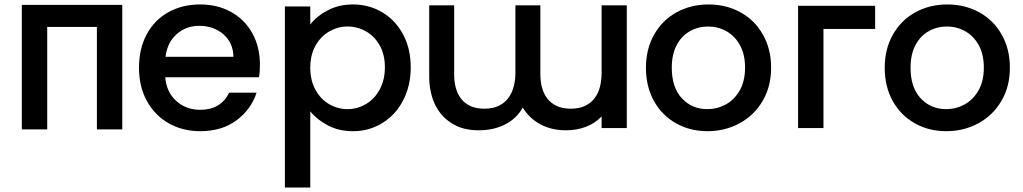

<svg xmlns="http://www.w3.org/2000/svg" viewBox="-20 -580 4592 862"><path d="M78 -558H529V1H415V-459H192V1H78Z M1147 -289Q1147 -258 1143 -233H722Q727 -167 771 -127Q815 -87 879 -87Q971 -87 1009 -164H1132Q1107 -88 1041.5 -39.5Q976 9 879 9Q800 9 737.5 -26.5Q675 -62 639.5 -126.5Q604 -191 604 -276Q604 -361 638.5 -425.5Q673 -490 735.5 -525Q798 -560 879 -560Q957 -560 1018 -526Q1079 -492 1113 -430.5Q1147 -369 1147 -289ZM1028 -325Q1027 -388 983 -426Q939 -464 874 -464Q815 -464 773 -426.5Q731 -389 723 -325Z M1373 -470Q1402 -508 1452 -534Q1502 -560 1565 -560Q1637 -560 1696.5 -524.5Q1756 -489 1790 -425Q1824 -361 1824 -278Q1824 -195 1790 -129.5Q1756 -64 1696.5 -27.5Q1637 9 1565 9Q1502 9 1453 -16.5Q1404 -42 1373 -80V262H1259V-551H1373ZM1708 -278Q1708 -335 1684.5 -376.5Q1661 -418 1622.5 -439.5Q1584 -461 1540 -461Q1497 -461 1458.5 -439Q1420 -417 1396.5 -375Q1373 -333 1373 -276Q1373 -219 1396.5 -176.5Q1420 -134 1458.5 -112Q1497 -90 1540 -90Q1584 -90 1622.5 -112.5Q1661 -135 1684.5 -178Q1708 -221 1708 -278Z M1907 -556H2019V-243Q2019 -213 2026.5 -185.5Q2034 -158 2050 -137Q2066 -116 2092 -104Q2118 -92 2154 -92Q2193 -92 2219.5 -105Q2246 -118 2262.5 -140.5Q2279 -163 2286.5 -192Q2294 -221 2294 -253V-556H2406V-245Q2406 -214 2413.5 -186.5Q2421 -159 2437 -138Q2453 -117 2479 -104.5Q2505 -92 2542 -92Q2581 -92 2607.5 -105Q2634 -118 2650.5 -140.5Q2667 -163 2674 -192Q2681 -221 2681 -253V-556H2794V-5H2681V-57Q2651 -26 2610 -10.5Q2569 5 2521 5Q2456 5 2406 -22Q2356 -49 2327 -97Q2299 -47 2247 -21Q2195 5 2130 5Q2070 5 2028 -15.5Q1986 -36 1959 -69.5Q1932 -103 1919.5 -146Q1907 -189 1907 -233Z M3156 9Q3078 9 3015 -26.5Q2952 -62 2916 -126.5Q2880 -191 2880 -276Q2880 -360 2917 -425Q2954 -490 3018 -525Q3082 -560 3161 -560Q3240 -560 3304 -525Q3368 -490 3405 -425Q3442 -360 3442 -276Q3442 -192 3404 -127Q3366 -62 3300.5 -26.5Q3235 9 3156 9ZM3156 -90Q3200 -90 3238.5 -111Q3277 -132 3301 -174Q3325 -216 3325 -276Q3325 -336 3302 -377.5Q3279 -419 3241 -440Q3203 -461 3159 -461Q3115 -461 3077.5 -440Q3040 -419 3018 -377.5Q2996 -336 2996 -276Q2996 -187 3041.5 -138.5Q3087 -90 3156 -90Z M3563 -554H3909V-450H3677V-5H3563Z M4228 9Q4150 9 4087 -26.5Q4024 -62 3988 -126.5Q3952 -191 3952 -276Q3952 -360 3989 -425Q4026 -490 4090 -525Q4154 -560 4233 -560Q4312 -560 4376 -525Q4440 -490 4477 -425Q4514 -360 4514 -276Q4514 -192 4476 -127Q4438 -62 4372.5 -26.5Q4307 9 4228 9ZM4228 -90Q4272 -90 4310.5 -111Q4349 -132 4373 -174Q4397 -216 4397 -276Q4397 -336 4374 -377.5Q4351 -419 4313 -440Q4275 -461 4231 -461Q4187 -461 4149.5 -440Q4112 -419 4090 -377.5Q4068 -336 4068 -276Q4068 -187 4113.5 -138.5Q4159 -90 4228 -90Z"/></svg>

Font: Poppins Cyr Med
Style: Regular
Weight: 500
Designer: Ninad Kale (Devanagari), Jonny Pinhorn (Latin)
Foundry: Indian Type Foundry
Version: 4.004